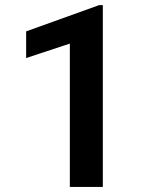

<svg xmlns="http://www.w3.org/2000/svg" viewBox="-20 -733 611 753"><path d="M383.3 -712.9V0H253.9V-562L82.5 -505.4V-609.9L368.7 -712.9Z"/></svg>

Font: Vazirmatn RD SemiBold
Style: Regular
Weight: 600
Designer: Saber Rastikerdar
Foundry: Saber Rastikerdar
Version: Version 32.102